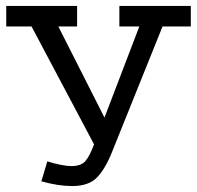

<svg xmlns="http://www.w3.org/2000/svg" viewBox="-20 -609 662 645"><path d="M223 16Q198 16 172.5 12Q147 8 119 0L139 -67Q160 -60 183 -55.5Q206 -51 219 -51Q252 -51 266.5 -67.5Q281 -84 296 -124L86 -520H1V-589H239V-520H176L331 -214L448 -520H381V-589H621V-520H526L357 -100Q334 -42 306 -13Q278 16 223 16Z"/></svg>

Font: Podkova VF Beta
Style: Regular
Weight: 400
Designer: Ilya Yudin
Foundry: Cyreal (www.cyreal.org)
Version: Version 2.100